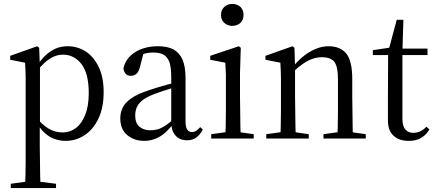

<svg xmlns="http://www.w3.org/2000/svg" viewBox="-20 -707 2221 980"><path d="M35 253H266V231L155 217H136L35 231ZM108 253H187Q186 226 185 189Q184 153 184 113Q183 74 183 41V-72L184 -77V-375L183 -378L180 -463L170 -471L32 -422V-402L108 -387Q109 -367 110 -348Q110 -329 111 -308Q111 -286 111 -258V41Q111 74 111 113Q110 153 110 189Q109 226 108 253ZM314 12Q369 12 413 -18Q457 -47 483 -103Q509 -158 509 -237Q509 -313 484 -365Q459 -417 418 -444Q376 -471 325 -471Q292 -471 264 -459Q235 -446 212 -424Q188 -402 170 -371H154L161 -336Q185 -366 208 -387Q230 -407 254 -418Q277 -428 302 -428Q358 -428 396 -380Q433 -331 433 -232Q433 -165 415 -121Q397 -76 368 -54Q338 -31 301 -31Q261 -31 229 -50Q196 -69 159 -114L151 -81H167Q187 -47 211 -26Q235 -5 261 3Q287 12 314 12Z M716 12Q743 12 768 3Q792 -5 815 -23Q837 -41 861 -70H891L881 -112Q848 -82 826 -67Q803 -52 785 -47Q767 -42 747 -42Q714 -42 692 -60Q670 -78 670 -120Q670 -136 676 -154Q682 -172 702 -191Q722 -209 765 -226Q785 -233 816 -244Q847 -254 893 -268V-290Q861 -282 834 -275Q807 -267 785 -261Q763 -254 745 -248Q682 -228 650 -205Q617 -182 606 -157Q594 -132 594 -104Q594 -46 630 -17Q665 12 716 12ZM936 9Q964 9 983 -6Q1002 -20 1015 -46L1002 -58Q990 -45 981 -39Q972 -33 959 -33Q945 -33 936 -45Q927 -57 927 -88V-308Q927 -366 912 -402Q896 -438 865 -455Q834 -471 786 -471Q719 -471 670 -441Q621 -410 610 -358Q612 -341 621 -331Q630 -320 648 -320Q666 -320 678 -332Q689 -343 694 -364L715 -445L682 -423Q705 -431 725 -435Q744 -439 762 -439Q794 -439 815 -428Q835 -416 845 -389Q854 -361 854 -312V-83V-80Q855 -38 876 -15Q897 9 936 9Z M1058 0H1275V-22L1178 -36H1158L1058 -22ZM1129 0H1209Q1208 -23 1207 -61Q1206 -99 1206 -140Q1205 -180 1205 -211V-334L1209 -463L1199 -471L1053 -422V-402L1130 -387Q1132 -357 1133 -328Q1133 -299 1133 -258V-211Q1133 -180 1133 -140Q1132 -99 1132 -61Q1131 -23 1129 0ZM1165 -575Q1190 -575 1207 -590Q1223 -605 1223 -631Q1223 -656 1207 -672Q1190 -687 1165 -687Q1142 -687 1125 -672Q1108 -656 1108 -631Q1108 -605 1125 -590Q1142 -575 1165 -575Z M1339 0H1556V-22L1460 -36H1439L1339 -22ZM1410 0H1490Q1489 -23 1488 -61Q1487 -99 1487 -140Q1486 -180 1486 -211V-357V-359L1483 -463L1473 -471L1335 -422V-402L1411 -387Q1412 -367 1413 -348Q1413 -329 1414 -308Q1414 -286 1414 -258V-211Q1414 -180 1414 -140Q1413 -99 1413 -61Q1412 -23 1410 0ZM1631 0H1847V-22L1750 -36H1731L1631 -22ZM1701 0H1781Q1780 -23 1780 -61Q1779 -98 1779 -139Q1778 -179 1778 -211V-304Q1778 -395 1748 -433Q1717 -471 1657 -471Q1622 -471 1588 -456Q1554 -441 1525 -417Q1496 -392 1474 -365H1469L1479 -343Q1505 -367 1529 -383Q1552 -399 1576 -407Q1599 -415 1623 -415Q1667 -415 1686 -392Q1705 -368 1705 -302V-211Q1705 -179 1705 -139Q1704 -98 1704 -61Q1703 -23 1701 0Z M2000 -426H2162V-459H2000ZM2066 12Q2093 12 2112 5Q2131 -2 2146 -15Q2161 -28 2172 -46L2157 -60Q2142 -45 2126 -37Q2109 -29 2089 -29Q2064 -29 2049 -46Q2034 -63 2034 -101V-436V-444L2039 -606H2005L1961 -442L1998 -468L1883 -451V-426H1961L1960 -194V-140V-93Q1960 -40 1989 -14Q2017 12 2066 12Z"/></svg>

Font: Source Serif 4 48pt
Style: Regular
Weight: 400
Designer: Frank Grie√ühammer
Foundry: Adobe Systems Incorporated
Version: Version 4.004;hotconv 1.0.116;makeotfexe 2.5.65601